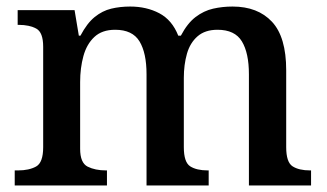

<svg xmlns="http://www.w3.org/2000/svg" viewBox="-20 -567 999 587"><path d="M25 0V-46H35Q69 -46 90.5 -58Q112 -70 112 -117V-424Q112 -468 91 -479.5Q70 -491 37 -491H34V-536H208L221 -458H226Q246 -496 269.5 -515Q293 -534 320 -540.5Q347 -547 378 -547Q428 -547 467 -526.5Q506 -506 525 -458H533Q553 -496 578 -515Q603 -534 631.5 -540.5Q660 -547 691 -547Q768 -547 811.5 -500.5Q855 -454 855 -352V-117Q855 -71 874.5 -58.5Q894 -46 928 -46H931V0H741V-340Q741 -405 719.5 -440.5Q698 -476 645 -476Q607 -476 584 -456Q561 -436 551.5 -402.5Q542 -369 542 -329V-117Q542 -71 561.5 -58.5Q581 -46 615 -46H618V0H428V-340Q428 -405 406.5 -440.5Q385 -476 332 -476Q292 -476 268.5 -454Q245 -432 235 -395.5Q225 -359 225 -316V-112Q225 -69 248 -57.5Q271 -46 304 -46H307V0Z"/></svg>

Font: Noto Serif Khojki Medium
Style: Regular
Weight: 500
Version: Version 2.003